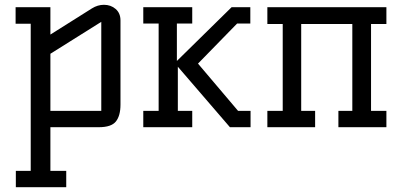

<svg xmlns="http://www.w3.org/2000/svg" viewBox="-20 -530 1675 800"><path d="M190 -306V-68H402V-439ZM46 250V182H108V-431H45V-500H190V-386L363 -495Q387 -510 413 -510Q442 -510 462 -492.5Q482 -475 482 -445V-94Q482 -48 463 -24Q444 0 392 0H190V182H256V250Z M577 -432V-500H781V-432H717V-276L945 -500H1023V-432H968L805 -265L972 -68H1024V0H938L721 -252V-68H781V0H577V-68H641V-432Z M1390 0V-68H1448V-430H1235V-68H1293V0H1094V-68H1158V-430H1094V-500H1590V-430H1526V-68H1590V0Z"/></svg>

Font: Kelly Slab
Style: Regular
Weight: 400
Designer: Denis Masharov
Foundry: Denis Masharov
Version: Version 1.001